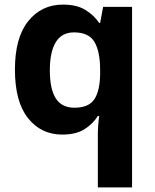

<svg xmlns="http://www.w3.org/2000/svg" viewBox="-20 -576 673 836"><path d="M406 11Q406 -9 407.5 -30Q409 -51 412 -71H406Q385 -37 348 -13.5Q311 10 251 10Q159 10 102 -61.5Q45 -133 45 -273Q45 -412 103 -484Q161 -556 254 -556Q314 -556 351.5 -533Q389 -510 412 -476H416L429 -546H555V240H406ZM304 -107Q366 -107 390.5 -143.5Q415 -180 416 -253V-271Q416 -351 391.5 -393Q367 -435 302 -435Q249 -435 223 -392.5Q197 -350 197 -270Q197 -188 223 -147.5Q249 -107 304 -107Z"/></svg>

Font: Noto Sans Kawi
Style: Bold
Weight: 700
Designer: Fadhl Haqq
Version: Version 1.000